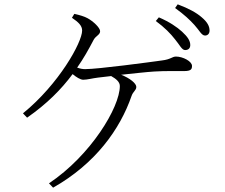

<svg xmlns="http://www.w3.org/2000/svg" viewBox="-20 -823 1040 886"><path d="M788 -641C809 -616 819 -592 834 -592C849 -592 858 -600 858 -615C858 -635 846 -653 820 -677C797 -698 762 -722 713 -743L699 -726C740 -696 767 -668 788 -641ZM877 -708C900 -683 910 -659 926 -659C938 -659 947 -667 947 -682C947 -702 937 -721 911 -743C887 -764 851 -784 800 -803L788 -786C831 -755 855 -732 877 -708ZM225 43C421 -68 534 -227 587 -380C594 -401 609 -406 609 -422C609 -438 580 -462 539 -478C597 -484 658 -491 692 -493C738 -496 801 -495 829 -495C862 -495 866 -504 866 -519C866 -540 824 -562 792 -562C774 -562 769 -549 727 -544C670 -536 432 -504 373 -504C361 -504 350 -506 336 -511C365 -552 389 -595 412 -639C422 -658 442 -662 442 -679C442 -695 410 -725 384 -739C370 -747 346 -754 323 -759L312 -741C343 -720 359 -704 359 -682C359 -628 252 -435 86 -300L105 -280C197 -344 263 -411 315 -481C332 -467 351 -455 364 -455C383 -455 407 -462 433 -465L493 -472C516 -459 533 -445 533 -426C533 -328 399 -106 206 23Z"/></svg>

Font: Noto Serif SC Light
Style: Regular
Weight: 300
Designer: Ryoko NISHIZUKA 西塚涼子 (kana & ideographs); Frank Grießhammer (Latin, Greek & Cyrillic); Wenlong ZHANG 张文龙 (bopomofo); San
Foundry: Adobe
Version: Version 2.001;hotconv 1.1.0;makeotfexe 2.6.0